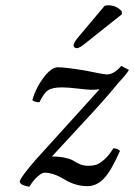

<svg xmlns="http://www.w3.org/2000/svg" viewBox="-20 -693 507 725"><path d="M438 -444 467 -429Q464 -424 460 -418.5Q456 -413 450.5 -406.5Q445 -400 439.5 -394Q434 -388 426 -379Q418 -370 412 -362Q379 -321 285 -220Q191 -119 176 -102Q207 -102 229 -96.5Q251 -91 260 -84.5Q269 -78 283 -72.5Q297 -67 313 -67Q330 -67 342 -70.5Q354 -74 372 -89Q390 -104 408 -133Q424 -133 433 -123Q399 -46 371.5 -18Q344 10 310 10Q266 10 224 -15Q182 -41 148 -41Q139 -41 122.5 -27Q106 -13 91 12Q80 11 68 6Q59 4 54 -7Q59 -26 116 -91L356 -356Q344 -354 325 -354Q312 -354 275 -358.5Q238 -363 213 -363Q178 -363 161.5 -352Q145 -341 129 -307Q110 -307 102 -315Q115 -361 144.5 -400Q174 -439 199 -439Q227 -439 305 -426Q371 -412 384 -412Q410 -412 438 -444ZM375 -671Q381 -673 389 -673Q420 -673 440 -650V-639L303 -530Q280 -511 270 -511Q264 -511 260.5 -515Q257 -519 258 -524Q260 -534 275 -552Z"/></svg>

Font: Linux Libertine O
Style: Italic
Weight: 400
Italic angle: -12°
Designer: Philipp H. Poll
Foundry: Philipp H. Poll
Version: Version 5.1.6